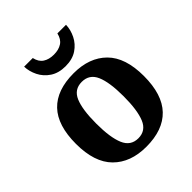

<svg xmlns="http://www.w3.org/2000/svg" viewBox="-212 -895 1037 1037"><g transform="rotate(-45 306.5 -376.5)"><path d="M305 10Q185 10 116 -59.5Q47 -129 47 -270Q47 -411 113 -480Q179 -549 308 -549Q428 -549 497 -480Q566 -411 566 -270Q566 -129 499.5 -59.5Q433 10 305 10ZM307 -53Q365 -53 388 -108.5Q411 -164 411 -270Q411 -377 387.5 -431Q364 -485 306 -485Q248 -485 225 -431Q202 -377 202 -270Q202 -164 225.5 -108.5Q249 -53 307 -53ZM304 -606Q252 -606 216.5 -629.5Q181 -653 163 -689.5Q145 -726 144 -763H210Q218 -727 242.5 -711Q267 -695 304 -695Q341 -695 365.5 -711Q390 -727 398 -763H464Q463 -726 445 -689.5Q427 -653 392 -629.5Q357 -606 304 -606Z"/></g></svg>

Font: NotoSerif-Bold
Style: Regular
Weight: 700
Designer: Monotype Design Team
Foundry: Monotype Imaging Inc.
Version: Version 2.007; ttfautohint (v1.8) -l 8 -r 50 -G 200 -x 14 -D